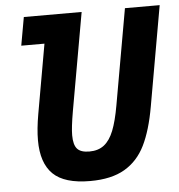

<svg xmlns="http://www.w3.org/2000/svg" viewBox="-53 -776 781 837"><g transform="rotate(-5 338.0 -357.0)"><path d="M96.5 -184.5Q96.5 -234 108 -299L161.5 -602H60L82 -725.5H335L259 -296.5Q247 -227.5 247 -193.5Q247 -151.5 262.8 -134Q278.5 -116.5 316 -116.5Q355 -116.5 380.5 -136.5Q406 -156.5 422.2 -197.5Q438.5 -238.5 450.5 -307L524.5 -725.5H676.5L599.5 -289Q581.5 -186 549.5 -121Q517.5 -56 459.5 -22Q401.5 12 308.5 12Q196 12 146.2 -36.5Q96.5 -85 96.5 -184.5Z"/></g></svg>

Font: JuliaMono ExtraBoldItalic
Style: Regular
Weight: 800
Italic angle: -9°
Monospace: yes
Designer: cormullion
Foundry: corm
Version: Version 0.049; ttfautohint (v1.8.4)